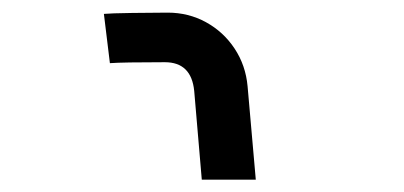

<svg xmlns="http://www.w3.org/2000/svg" viewBox="-20 -629 640 304"><path d="M245.5 -609Q224.5 -609 189.5 -608.5Q154.5 -608 144.5 -607L154 -529Q174.5 -530.5 241 -530.5Q283 -530.5 287.5 -485L299.5 -344.5H385L372 -492.5Q369 -525.5 351.5 -552Q334 -578.5 306.2 -593.8Q278.5 -609 245.5 -609Z"/></svg>

Font: JuliaMono Medium
Style: Italic
Weight: 500
Italic angle: -9°
Monospace: yes
Designer: cormullion
Foundry: corm
Version: Version 0.054; ttfautohint (v1.8.4)